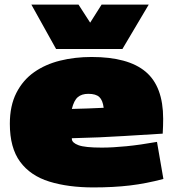

<svg xmlns="http://www.w3.org/2000/svg" viewBox="-20 -809 766 839"><path d="M388 10Q278 10 195.5 -15.5Q113 -41 68 -102Q23 -163 23 -268Q23 -347 51.5 -403Q80 -459 129 -493.5Q178 -528 242.5 -544Q307 -560 380 -560Q540 -560 616.5 -495.5Q693 -431 693 -290Q693 -278 692.5 -258.5Q692 -239 691 -225Q619 -221 519.5 -214.5Q420 -208 294 -205Q294 -205 294 -201Q295 -185 323 -174.5Q351 -164 425 -164Q472 -164 532.5 -170Q593 -176 666 -189L694 -27Q619 -7 547.5 1.5Q476 10 388 10ZM294 -333Q326 -334 363 -335Q400 -336 433 -338Q429 -371 414 -385Q399 -399 366 -399Q337 -399 320 -384.5Q303 -370 294 -333ZM630 -789 515 -595H225L117 -789H323L374 -710L424 -789Z"/></svg>

Font: Georama Extended Black
Style: Regular
Weight: 900
Width: 7
Designer: Jean-Baptiste Levee
Foundry: Production Type
Version: Version 1.000